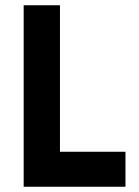

<svg xmlns="http://www.w3.org/2000/svg" viewBox="-20 -710 527 730"><path d="M457 0H70V-690H208V-133H457Z"/></svg>

Font: TypoPRO Titillium Text
Style: 999 wt
Weight: 900
Designer: Accademia di Belle Arti di Urbino and others
Foundry: Accademia di Belle Arti di Urbino and others.
Version: Version 25.000